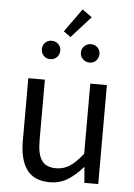

<svg xmlns="http://www.w3.org/2000/svg" viewBox="-62 -989 731 1049"><g transform="rotate(5 303.5 -465.0)"><path d="M250 13Q165 13 125 -41.5Q85 -96 85 -199V-543H176V-210Q176 -134 200 -100Q224 -66 278 -66Q320 -66 353 -87.5Q386 -109 425 -158V-543H516V0H440L433 -85H430Q392 -41 349 -14Q306 13 250 13ZM195 -657Q173 -657 159 -672Q145 -687 145 -708Q145 -729 159 -743.5Q173 -758 195 -758Q217 -758 231.5 -743.5Q246 -729 246 -708Q246 -687 231.5 -672Q217 -657 195 -657ZM295 -787 256 -815 348 -943 401 -905ZM411 -657Q389 -657 374 -672Q359 -687 359 -708Q359 -729 374 -743.5Q389 -758 411 -758Q432 -758 446.5 -743.5Q461 -729 461 -708Q461 -687 446.5 -672Q432 -657 411 -657Z"/></g></svg>

Font: Source Han Sans SC
Style: Regular
Weight: 400
Designer: Ryoko NISHIZUKA 西塚涼子 (kana, bopomofo & ideographs); Paul D. Hunt (Latin, Greek & Cyrillic); Sandoll Communications 산돌커뮤니
Foundry: Adobe
Version: Version 2.002;hotconv 1.0.116;makeotfexe 2.5.65601; ttfautoh